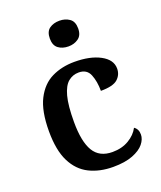

<svg xmlns="http://www.w3.org/2000/svg" viewBox="-143 -856 800 956"><g transform="rotate(-20 257.0 -378.0)"><path d="M291 10Q220 10 165.5 -17Q111 -44 80.5 -104.5Q50 -165 50 -266Q50 -373 81.5 -434.5Q113 -496 166.5 -522Q220 -548 287 -548Q370 -548 423 -519.5Q476 -491 476 -444Q476 -411 451.5 -389Q427 -367 362 -367Q362 -417 347 -454Q332 -491 289 -491Q257 -491 233 -471Q209 -451 196 -402.5Q183 -354 183 -267Q183 -163 213.5 -112Q244 -61 313 -61Q363 -61 400 -83Q437 -105 454 -138Q475 -124 475 -95Q475 -70 455.5 -46Q436 -22 395 -6Q354 10 291 10ZM287 -630Q255 -630 233.5 -646Q212 -662 212 -698Q212 -735 233.5 -750.5Q255 -766 287 -766Q317 -766 339.5 -750.5Q362 -735 362 -698Q362 -662 339.5 -646Q317 -630 287 -630Z"/></g></svg>

Font: Noto Serif Malayalam SemiBold
Style: Regular
Weight: 600
Designer: Indian type Foundry, Jelle Bosma, Monotype Design Team
Foundry: Monotype Imaging Inc.
Version: Version 2.104; ttfautohint (v1.8.4.7-5d5b)